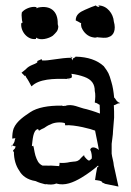

<svg xmlns="http://www.w3.org/2000/svg" viewBox="-20 -668 482 705"><path d="M22 -128H23V-131C22 -130 22 -129 22 -128ZM23 -131C23 -134 23 -137 24 -135C24 -135 24 -134 25 -134C24 -133 24 -132 23 -131ZM25 -134C28 -133 36 -130 38 -130C37 -129 36 -127 36 -126C35 -119 22 -116 31 -110C31 -84 38 -59 51 -41C60 -24 79 -8 111 -3C121 2 134 6 147 9L148 8C161 10 175 11 186 6V5L187 6C218 15 249 2 278 -15C303 -30 324 -46 340 -60C342 -58 342 -54 337 -54C334 -38 331 -23 329 -7C336 -6 356 -5 356 3H357L360 4L366 7C382 10 400 14 415 17C412 1 407 -16 404 -33L398 -60C397 -75 391 -92 390 -104V-140C391 -153 395 -172 395 -187L399 -236C399 -250 399 -268 398 -282C399 -281 405 -284 407 -285C411 -288 417 -289 420 -289L421 -290C418 -290 412 -294 409 -297L402 -307L399 -310V-311C397 -332 394 -351 389 -367C380 -399 378 -402 361 -425C337 -447 303 -459 258 -460H257C257 -459 257 -458 256 -458C255 -456 252 -457 248 -453C247 -451 246 -448 245 -446C245 -448 244 -452 243 -454C243 -455 242 -455 242 -456C202.3 -456 156.4 -443.9 135 -446C134 -447 133 -449 133 -451C128 -449 122 -446 117 -444V-439C106 -430 89 -430 74 -413L59 -401L72 -388C73 -389 73 -390 74 -391C74 -390 75 -388 75 -387V-386C83 -375 89 -363 95 -352L96 -351C123 -378 175 -380 231 -378C232 -377 233 -377 234 -377V-378C232 -378 223 -378 226 -379C243 -380 244 -383 244 -388C244 -391 243 -395 242 -397C259 -395 275 -391 289 -386C317 -376 328 -359 328 -334C331 -322 330 -307 328 -292L329 -291C335 -291 341 -285 346 -283L347 -251C344 -252 324 -260 298 -267C270 -272 246 -289 219 -279L218 -278C218 -279 218 -279 217 -280C217 -280 215 -278 211 -279C210 -279 207 -280 207 -281L206 -280C158 -281 116 -273 91 -256C72 -243 41 -224 30 -196C26 -185 25 -172 25 -159C28 -159 36 -161 38 -161C33 -160 37 -151 29 -140C28 -139 26 -136 25 -134ZM58 -582C55 -552 82 -520 112 -525C112 -527 113 -529 113 -530C127 -518 159 -526 174 -537C185 -548 194 -554 194 -572C193 -573 192 -579 192 -581C193 -627 165 -650 119 -640C117 -639 116 -638 115 -637C115 -639 114 -641 113 -642C94 -646 68 -634 60 -622C59 -616 59 -609 60 -602C60 -596 61 -591 63 -585C61 -585 59 -584 58 -582ZM97 -131C100 -155 101 -190 119 -194C121 -193 123 -189 123 -188C129 -192 135 -195 142 -198C148 -202 156 -208 165 -211C181 -220 205 -220 218 -216C219 -214 219 -210 219 -208C254 -211 319 -193 327 -189H329C333 -166 340 -138 343 -117C337 -124 315 -135 311 -117L313 -115C316 -107 318 -95 317 -86C314 -83 311 -80 307 -78C301 -80 295 -87 290 -93C290 -102 286 -97 271 -81C260 -73 256 -76 237 -73C225 -70 211 -69 199 -70H198C199 -69 199 -64 198 -63V-62C197 -61 197 -58 198 -58C189 -59 176 -59 167 -60C160 -60 156 -59 150 -60H136C121 -67 116 -79 110 -97C105 -115 105 -125 102 -133C101 -132 99 -132 97 -131ZM238 -463C238 -463 239 -462 239 -461C239 -461 235 -467 238 -463ZM239 -461C241 -459 244 -457 246 -456H242C241 -458 240 -460 239 -461ZM246 -456C247 -455 247 -455 248 -455V-456ZM258 -593C263 -591 270 -587 275 -584C276 -584 278 -583 278 -583C277 -578 278 -573 279 -568C287 -548 303 -534 321 -531C329 -529 334 -530 338 -532V-531C350 -530 369 -527 379 -532C397 -537 407 -558 398 -589C396 -617 374 -648 341 -648C342 -646 345 -644 346 -643C345 -644 342 -641 335 -645L332 -648C323 -645 309 -640 292 -632C274 -624 258 -615 258 -593Z"/></svg>

Font: Charger Mayhem
Style: Regular
Weight: 400
Designer: Jasper
Foundry: Cannot Into Space Fonts
Version: Version 0.98